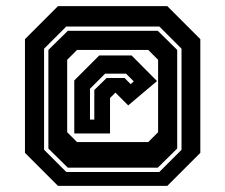

<svg xmlns="http://www.w3.org/2000/svg" viewBox="-20 -734 731 623"><path d="M168 -131 61 -238V-607L168 -714H523L630 -607V-238L523 -131ZM195 -176H497L569 -248V-576L497 -648H195L123 -576V-248ZM200 -190 137 -252V-572L200 -634H492L555 -572V-252L492 -190ZM230 -273H461L493 -305V-540L461 -572H230L198 -540V-305ZM221 -301V-473L302 -554H407L489.5 -471L396 -392L350 -438H359L337 -416V-301ZM272 -346H286V-442L326 -481H384L404 -461L414 -470L389 -495H321L272 -446Z"/></svg>

Font: Tourney Thin
Style: Regular
Weight: 100
Designer: Tyler Finck
Foundry: Etcetera Type Co
Version: Version 1.015